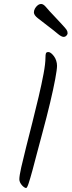

<svg xmlns="http://www.w3.org/2000/svg" viewBox="-20 -965 359 963"><path d="M208 -675Q208 -692 210.5 -698Q213 -704 223 -704Q229 -704 236.5 -698Q244 -692 251 -682.5Q258 -673 262 -660.5Q266 -648 266 -635Q266 -617 257 -568.5Q248 -520 231.5 -450.5Q215 -381 192 -296Q179 -249 166.5 -200.5Q154 -152 143 -111.5Q132 -71 124 -46.5Q116 -22 111 -22Q107 -22 101 -26Q95 -30 89.5 -36.5Q84 -43 80.5 -50.5Q77 -58 77 -66Q77 -83 86.5 -125.5Q96 -168 111 -227Q126 -286 142.5 -351.5Q159 -417 174 -480.5Q189 -544 198.5 -595Q208 -646 208 -675ZM150 -903Q150 -912 155 -921.5Q160 -931 168.5 -938Q177 -945 187 -945Q198 -945 212 -928Q226 -911 254 -882Q280 -854 294 -839Q308 -824 313.5 -816Q319 -808 319 -799Q319 -792 313 -786Q307 -780 299 -780Q288 -780 268.5 -796.5Q249 -813 225 -831Q190 -858 170 -873.5Q150 -889 150 -903Z"/></svg>

Font: Kalam Variable Light
Style: Regular
Weight: 300
Designer: Lipi Raval, Jonny Pinhorn
Foundry: Indian Type Foundry
Version: Version 3.000